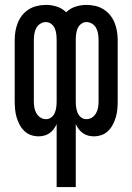

<svg xmlns="http://www.w3.org/2000/svg" viewBox="-20 -548 540 783"><path d="M211 215V-42Q206 -31 199 -21.5Q192 -12 182 -5Q172 2 160.5 5Q149 8 137 8Q121 8 105.5 2.5Q90 -3 78.5 -14.5Q67 -26 59.5 -40.5Q52 -55 47.5 -70.5Q43 -86 41.5 -102.5Q40 -119 40 -135V-385Q40 -403 43 -421Q46 -439 53 -456Q60 -473 71.5 -487Q83 -501 98.5 -510.5Q114 -520 132 -524Q150 -528 168 -528Q190 -528 212 -521Q234 -514 250 -498Q266 -514 288 -521Q310 -528 332 -528Q350 -528 368 -524Q386 -520 401.5 -510.5Q417 -501 428.5 -487Q440 -473 447 -456Q454 -439 457 -421Q460 -403 460 -385V-135Q460 -119 458.5 -102.5Q457 -86 452.5 -70.5Q448 -55 440.5 -40.5Q433 -26 421.5 -14.5Q410 -3 394.5 2.5Q379 8 363 8Q351 8 339.5 5Q328 2 318 -5Q308 -12 301 -21.5Q294 -31 289 -42V215ZM168 -62Q180 -62 189.5 -69.5Q199 -77 203.5 -88Q208 -99 209.5 -111Q211 -123 211 -135V-385Q211 -397 209.5 -409Q208 -421 203.5 -432Q199 -443 189 -450.5Q179 -458 167 -458Q155 -458 144 -451Q133 -444 127.5 -433Q122 -422 120 -409.5Q118 -397 118 -385V-135Q118 -122 120 -110Q122 -98 128 -87Q134 -76 144.5 -69Q155 -62 168 -62ZM332 -62Q345 -62 355.5 -69Q366 -76 372 -87Q378 -98 380 -110Q382 -122 382 -135V-385Q382 -397 380 -409.5Q378 -422 372.5 -433Q367 -444 356 -451Q345 -458 333 -458Q321 -458 311 -450.5Q301 -443 296.5 -432Q292 -421 290.5 -409Q289 -397 289 -385V-135Q289 -123 290.5 -111Q292 -99 296.5 -88Q301 -77 310.5 -69.5Q320 -62 332 -62Z"/></svg>

Font: Iosevka SS18
Style: Regular
Weight: 400
Monospace: yes
Designer: Belleve Invis
Foundry: Belleve Invis
Version: Version 25.1.1; ttfautohint (v1.8.4)